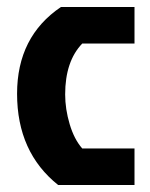

<svg xmlns="http://www.w3.org/2000/svg" viewBox="-20 -531 430 551"><path d="M167 -260Q167 -218 180 -174.5Q193 -131 216 -105H366V0H147Q29 -94 29 -262Q29 -426 155 -511H366V-406H216Q167 -355 167 -260Z"/></svg>

Font: Jockey One
Style: Regular
Weight: 400
Designer: TypeTogether
Foundry: TypeTogether
Version: Version 1.002